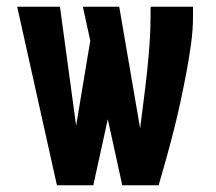

<svg xmlns="http://www.w3.org/2000/svg" viewBox="-20 -550 640 570"><path d="M149 0 31 -530H158L206 -177L248 -429L226 -530H334L396 -169Q401 -210 406.5 -252Q412 -294 416.5 -336Q421 -378 424 -419.5Q427 -461 427 -504V-530H553V-504Q553 -461 547 -418Q541 -375 533 -333Q525 -291 516 -249Q507 -207 496.5 -165.5Q486 -124 474.5 -82.5Q463 -41 451 0H343L300 -196L257 0Z"/></svg>

Font: Iosevka Curly XBdEx
Style: Regular
Weight: 800
Width: 7
Monospace: yes
Designer: Belleve Invis
Foundry: Belleve Invis
Version: Version 11.1.0; ttfautohint (v1.8.3)